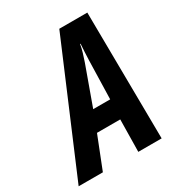

<svg xmlns="http://www.w3.org/2000/svg" viewBox="-233 -829 874 942"><g transform="rotate(-30 204.0 -358.5)"><path d="M-62 0 242.2 -716.8H400.9L408.2 0H275.9L278.8 -182.1H147L75.2 0ZM189 -292H285.2L291 -508.8Q292 -533.2 293 -555.4Q293.9 -577.6 295.9 -601.1H293Q289.6 -579.1 283 -557.4Q276.4 -535.6 268.1 -511.2Z"/></g></svg>

Font: Open Sans Condensed
Style: Bold Italic
Weight: 700
Width: 3
Italic angle: -12°
Designer: Monotype Design Team
Foundry: Monotype Imaging Inc.
Version: Version 3.003; ttfautohint (v1.8.4)